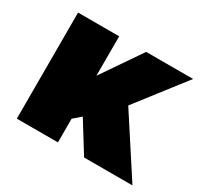

<svg xmlns="http://www.w3.org/2000/svg" viewBox="-114 -656 836 801"><g transform="rotate(30 303.5 -255.5)"><path d="M50 0V-511H248V-321L378 -511H604L425 -280L607 0H374L284 -145L248 -114V0Z"/></g></svg>

Font: Chivo Mono Medium Black
Style: Regular
Weight: 900
Monospace: yes
Version: Version 1.008